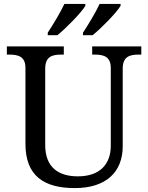

<svg xmlns="http://www.w3.org/2000/svg" viewBox="-20 -951 757 981"><path d="M404 -784V-771H453C498 -807 575 -886 596 -921V-931H489C468 -886 432 -827 404 -784ZM224 -784V-771H273C318 -807 395 -886 416 -921V-931H309C288 -886 252 -827 224 -784ZM362 10C521 10 607 -71 607 -204V-600C607 -663 644 -672 689 -672H702V-714H451V-672H464C508 -672 546 -663 546 -604V-206C546 -115 493 -50 378 -50C281 -50 211 -94 211 -210V-600C211 -663 248 -672 293 -672H306V-714H15V-672H28C72 -672 110 -663 110 -604V-216C110 -53 204 10 362 10Z"/></svg>

Font: Noto Nastaliq Urdu
Style: Regular
Weight: 400
Designer: Monotype Design Team (Patrick Giasson: type design, Kamal Mansour: OpenType code, Glenda Bellarosa). Updated by Simon Co
Foundry: Monotype Imaging Inc., Simon Cozens
Version: Version 3.009